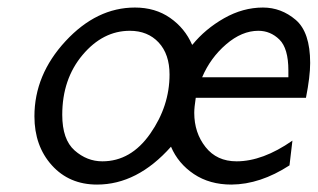

<svg xmlns="http://www.w3.org/2000/svg" viewBox="-20 -481 847 512"><path d="M71.8 -170.9Q71.8 -281.7 154.8 -371.3Q237.8 -460.9 339.8 -460.9Q394 -460.9 433.6 -433.3Q473.1 -405.8 492.2 -361.8H493.2Q527.3 -403.8 577.6 -432.4Q627.9 -460.9 681.2 -460.9Q730 -460.9 768.6 -428Q807.1 -395 807.1 -313Q807.1 -276.9 795.9 -220.2H502Q498 -194.3 498 -180.2Q498 -127 528.1 -88.9Q558.1 -50.8 610.8 -50.8Q680.7 -50.8 759.8 -106L752 -40Q673.8 10.7 597.2 11.2Q539.1 11.2 497.1 -16.8Q455.1 -44.9 436 -89.8Q346.2 11.2 238.8 11.2Q164.6 11.2 118.2 -40.3Q71.8 -91.8 71.8 -170.9ZM146 -174.8Q146 -108.9 179 -79.8Q211.9 -50.8 252.9 -50.8Q329.1 -50.8 380.6 -124.5Q432.1 -198.2 432.1 -282.2Q432.1 -336.4 403.1 -367.7Q374 -398.9 326.2 -398.9Q254.4 -398.9 200.2 -334.5Q146 -270 146 -174.8ZM519 -274.9H749V-293Q749 -352.1 725.1 -375.5Q701.2 -398.9 668.9 -398.9Q625 -398.9 583 -362.8Q541 -326.7 519 -274.9Z"/></svg>

Font: CMU Sans Serif
Style: Oblique
Weight: 500
Italic angle: -12°
Version: Version 0.7.0